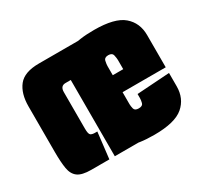

<svg xmlns="http://www.w3.org/2000/svg" viewBox="-108 -617 801 763"><g transform="rotate(-30 292.0 -235.5)"><path d="M113 0Q71 0 52 -14Q33 -28 28 -57.5Q23 -87 23 -133V-343Q23 -402 50 -436Q77 -470 144 -470H371V0H221V-350H197Q173 -350 173 -322V-155Q173 -130 179.5 -125Q186 -120 199 -120H210L196 0ZM400 5Q327 5 289.5 -11Q252 -27 238.5 -55.5Q225 -84 225 -120V-351Q225 -388 238.5 -416Q252 -444 289.5 -460Q327 -476 400 -476Q495 -476 534 -442.5Q573 -409 573 -353V-205H375V-150Q375 -141 378 -129Q381 -117 399 -117Q417 -117 420 -129Q423 -141 423 -150V-169L573 -179V-118Q573 -62 534 -28.5Q495 5 400 5ZM375 -325V-283H423V-325Q423 -333 420 -347Q417 -361 399 -361Q381 -361 378 -347Q375 -333 375 -325Z"/></g></svg>

Font: Smooch Sans Black
Style: Regular
Weight: 900
Designer: Robert E. Leuschke
Foundry: Robert E. Leuschke
Version: Version 1.010; ttfautohint (v1.8.3)